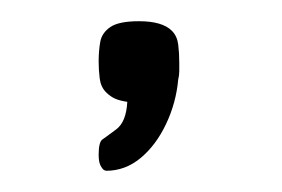

<svg xmlns="http://www.w3.org/2000/svg" viewBox="-20 -93 266 181"><path d="M80 68Q80 68 78.5 67.5Q77 67 75 63.5Q73 60 73 53Q73 41 76.5 38.5Q80 36 80 36Q80 36 89.5 29Q99 22 100 3Q93 2 88.5 0Q84 -2 80 -6Q75 -11 74 -19Q73 -27 73 -35Q73 -45 74.5 -53.5Q76 -62 84 -67.5Q92 -73 111 -73Q133 -73 142 -64Q147 -59 148 -51Q149 -43 149 -34Q149 -30 149 -26Q149 -22 148 -18Q146 4 136.5 24Q127 44 112.5 56Q98 68 80 68Z"/></svg>

Font: Fredoka Light
Style: Regular
Weight: 300
Designer: Ben Nathan
Foundry: Milena B. Brandão, Ben Nathan
Version: Version 2.001